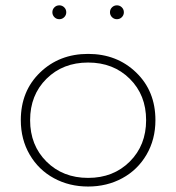

<svg xmlns="http://www.w3.org/2000/svg" viewBox="-20 -681 657 716"><path d="M57.6 -232.9Q57.6 -341.3 129.4 -410.6Q201.2 -480 308.6 -480Q416 -480 487.8 -410.6Q559.6 -341.3 559.6 -232.9Q559.6 -161.1 526.4 -104.2Q493.2 -47.4 436 -16.4Q378.9 14.6 308.6 14.6Q238.3 14.6 181.2 -16.4Q124 -47.4 90.8 -104.2Q57.6 -161.1 57.6 -232.9ZM153.3 -387.2Q92.3 -326.7 92.3 -232.9Q92.3 -139.2 153.3 -78.4Q214.4 -17.6 308.6 -17.6Q402.8 -17.6 463.9 -78.4Q524.9 -139.2 524.9 -232.9Q524.9 -326.7 463.9 -387.2Q402.8 -447.8 308.6 -447.8Q214.4 -447.8 153.3 -387.2ZM434.3 -616.9Q426.8 -609.4 416 -609.4Q405.3 -609.4 397.7 -616.9Q390.1 -624.5 390.1 -635.3Q390.1 -646 397.7 -653.6Q405.3 -661.1 416 -661.1Q426.8 -661.1 434.3 -653.6Q441.9 -646 441.9 -635.3Q441.9 -624.5 434.3 -616.9ZM219.5 -616.9Q211.9 -609.4 201.2 -609.4Q190.4 -609.4 182.9 -616.9Q175.3 -624.5 175.3 -635.3Q175.3 -646 182.9 -653.6Q190.4 -661.1 201.2 -661.1Q211.9 -661.1 219.5 -653.6Q227.1 -646 227.1 -635.3Q227.1 -624.5 219.5 -616.9Z"/></svg>

Font: Spartan MB ExtLt
Style: Regular
Weight: 200
Designer: Matt Bailey, Mirko Velimirovic
Foundry: Matt Bailey
Version: Version 1.005